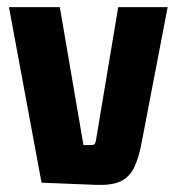

<svg xmlns="http://www.w3.org/2000/svg" viewBox="-20 -510 488 536"><path d="M376 -115Q368 -70 354.5 -42.5Q341 -15 316 -3.5Q291 8 246 6L96 0L5 -490H147L213 -105H234Q242 -105 244.5 -108.5Q247 -112 248 -119L310 -490H448Z"/></svg>

Font: Gemunu Libre ExtraLight ExtraBold
Style: Regular
Weight: 800
Version: Version 1.100